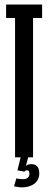

<svg xmlns="http://www.w3.org/2000/svg" viewBox="-20 -695 213 848"><path d="M46.5 0H126V-615.5H166V-675H7V-615.5H46.5ZM79 132.5Q93.5 132.5 107.2 128.5Q121 124.5 131.5 116.5Q142 108.5 147.8 97Q153.5 85.5 153.5 71Q153.5 49.5 144.2 39.8Q135 30 118.5 30Q105.5 30 98.5 34.8Q91.5 39.5 87 45.5L87.5 63Q90 59.5 93 58.2Q96 57 99 57Q104 57 107 60.5Q110 64 110 72.5Q110 84.5 102.2 90.5Q94.5 96.5 78.5 96.5Q71.5 96.5 64 95.2Q56.5 94 52 93L42 128Q49 129.5 59.5 131Q70 132.5 79 132.5ZM87.5 63 104.5 0H71L57 57.5Z"/></svg>

Font: Anybody UltraCondensed
Style: Regular
Weight: 400
Width: 1
Version: Version 1.113;gftools[0.9.25]